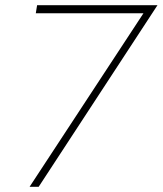

<svg xmlns="http://www.w3.org/2000/svg" viewBox="-20 -720 627 740"><path d="M118 -669H533L94 0H129L587 -700H123Z"/></svg>

Font: Jost ExtraLight
Style: Italic
Weight: 250
Italic angle: -5°
Version: Version 3.710